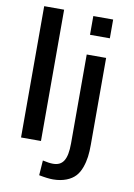

<svg xmlns="http://www.w3.org/2000/svg" viewBox="-98 -779 719 1033"><g transform="rotate(10 261.5 -262.0)"><path d="M166.5 0V-717.3H57.6V0ZM435.5 -608.4V-710.9H327.1V-608.4ZM265.6 192.4C320.8 192.4 363.3 173.8 387.2 147.9C399.4 134.8 408.7 118.7 416 98.6C430.2 59.1 434.1 22.5 434.1 -26.9V-501H328.1V-15.6C328.1 75.7 303.2 109.4 251 109.4C236.8 109.4 218.3 106.9 194.8 101.6L189 183.1C221.7 189.5 247.1 192.4 265.6 192.4Z"/></g></svg>

Font: Ride SemiBold
Style: Regular
Weight: 600
Version: Version 3.000